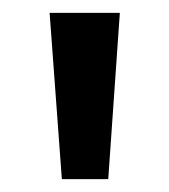

<svg xmlns="http://www.w3.org/2000/svg" viewBox="-20 -734 262 298"><path d="M166 -714 148 -456H76L57 -714Z"/></svg>

Font: Noto Sans Lao Condensed Medium
Style: Regular
Weight: 500
Width: 3
Designer: Monotype Design Team
Foundry: Monotype Imaging Inc.
Version: Version 2.003; ttfautohint (v1.8.4.7-5d5b)